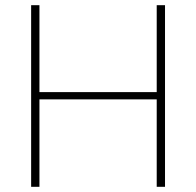

<svg xmlns="http://www.w3.org/2000/svg" viewBox="-20 -720 756 740"><path d="M100 -700H132V-365H584V-700H616V0H584V-337H132V0H100Z"/></svg>

Font: KoHo ExtraLight
Style: Regular
Weight: 275
Version: Version 1.000; ttfautohint (v1.6)